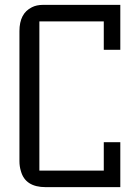

<svg xmlns="http://www.w3.org/2000/svg" viewBox="-20 -770 575 790"><path d="M407 -185H475V0H168Q84 0 66 -66Q60 -85 60 -107V-642Q60 -715 111 -740Q130 -750 158 -750H475V-565H407V-682H142V-68H407Z"/></svg>

Font: Kelly Slab
Style: Regular
Weight: 400
Designer: Denis Masharov
Foundry: Denis Masharov
Version: Version 1.001